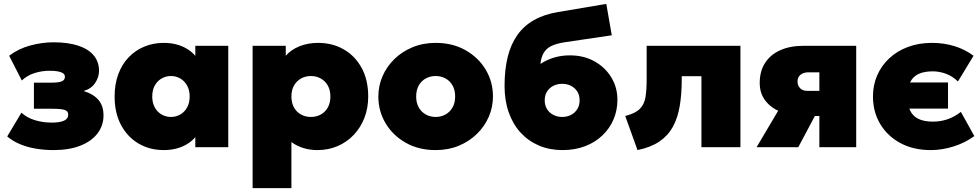

<svg xmlns="http://www.w3.org/2000/svg" viewBox="-20 -755 5030 985"><path d="M254 15Q209.5 15 166.2 8Q123 1 84.8 -14.5Q46.5 -30 17 -55L90 -177Q117 -151.5 158.2 -138.8Q199.5 -126 245 -126Q286.5 -126 308.2 -135.8Q330 -145.5 330 -167Q330 -186 310.5 -191.5Q291 -197 249 -197H154V-331H243Q283 -331 298 -338.2Q313 -345.5 313 -361Q313 -372 303.8 -378.8Q294.5 -385.5 277 -388.8Q259.5 -392 235 -392Q194 -392 156.2 -379.8Q118.5 -367.5 92 -342L27 -469Q76 -506 136.5 -522Q197 -538 254 -538Q329 -538 381.2 -520.8Q433.5 -503.5 460.8 -470.8Q488 -438 488 -392Q488 -359 468 -329.2Q448 -299.5 409 -288Q459.5 -272.5 485.2 -242.2Q511 -212 511 -163Q511 -111 480.5 -70.8Q450 -30.5 392.5 -7.8Q335 15 254 15Z M820 15Q748.5 15 691.5 -18.2Q634.5 -51.5 601.2 -113.2Q568 -175 568 -260Q568 -324 587 -374.8Q606 -425.5 640.2 -461.2Q674.5 -497 720.5 -516Q766.5 -535 820 -535Q889 -535 939.8 -504.2Q990.5 -473.5 1009 -421L982 -378V-520H1151V0H982V-142L1009 -99Q990.5 -46.5 939.8 -15.8Q889 15 820 15ZM857 -155Q883.5 -155 905.2 -167.8Q927 -180.5 940 -204Q953 -227.5 953 -260Q953 -292.5 940 -316Q927 -339.5 905.2 -352.2Q883.5 -365 857 -365Q830.5 -365 808.8 -352.2Q787 -339.5 774 -316Q761 -292.5 761 -260Q761 -227.5 774 -204Q787 -180.5 808.8 -167.8Q830.5 -155 857 -155Z M1276 210V-520H1446V-469Q1473 -500 1516.2 -517.5Q1559.5 -535 1612 -535Q1685 -535 1743.2 -501.8Q1801.5 -468.5 1835.2 -406.8Q1869 -345 1869 -260Q1869 -201 1849.8 -151Q1830.5 -101 1795.5 -63.8Q1760.5 -26.5 1712.8 -5.8Q1665 15 1608 15Q1571.5 15 1538 5Q1504.5 -5 1475 -26V210ZM1575 -155Q1603.5 -155 1626.2 -167.8Q1649 -180.5 1662 -204Q1675 -227.5 1675 -260Q1675 -292.5 1661.8 -316Q1648.5 -339.5 1625.8 -352.2Q1603 -365 1575 -365Q1547 -365 1524.2 -352.2Q1501.5 -339.5 1488.2 -316Q1475 -292.5 1475 -260Q1475 -227.5 1488 -204Q1501 -180.5 1523.8 -167.8Q1546.5 -155 1575 -155Z M2215 15Q2128 15 2061.8 -22.5Q1995.5 -60 1958.2 -122.5Q1921 -185 1921 -260Q1921 -314 1942.2 -363.5Q1963.5 -413 2002.8 -451.5Q2042 -490 2096 -512.5Q2150 -535 2215 -535Q2302 -535 2368.2 -497.5Q2434.5 -460 2471.8 -397.5Q2509 -335 2509 -260Q2509 -206 2487.8 -156.5Q2466.5 -107 2427.2 -68.5Q2388 -30 2334.2 -7.5Q2280.5 15 2215 15ZM2215 -155Q2243 -155 2265.8 -167.8Q2288.5 -180.5 2301.8 -204Q2315 -227.5 2315 -260Q2315 -292.5 2302 -316Q2289 -339.5 2266.2 -352.2Q2243.5 -365 2215 -365Q2186.5 -365 2163.8 -352.2Q2141 -339.5 2128 -316Q2115 -292.5 2115 -260Q2115 -227.5 2128.2 -204Q2141.5 -180.5 2164.2 -167.8Q2187 -155 2215 -155Z M2865.5 15Q2799.5 15 2745 -8.2Q2690.5 -31.5 2651 -74.5Q2611.5 -117.5 2590 -178.2Q2568.5 -239 2568.5 -314Q2568.5 -397.5 2584.5 -462.5Q2600.5 -527.5 2633.8 -574.8Q2667 -622 2718.8 -651.5Q2770.5 -681 2841.5 -693L3090.5 -735L3118.5 -574L2875.5 -538Q2834 -531.5 2808.5 -519Q2783 -506.5 2769.8 -484.5Q2756.5 -462.5 2752.5 -427Q2784 -448 2822 -459.5Q2860 -471 2903.5 -471Q2974.5 -471 3029.5 -440.5Q3084.5 -410 3116 -358.2Q3147.5 -306.5 3147.5 -243Q3147.5 -189 3127.5 -142.2Q3107.5 -95.5 3070.2 -60Q3033 -24.5 2981.2 -4.8Q2929.5 15 2865.5 15ZM2864.5 -155Q2888.5 -155 2908.8 -165.2Q2929 -175.5 2941.2 -194.5Q2953.5 -213.5 2953.5 -240Q2953.5 -266.5 2941.5 -285.5Q2929.5 -304.5 2909.2 -314.8Q2889 -325 2864.5 -325Q2839.5 -325 2819 -314.8Q2798.5 -304.5 2786.5 -285.5Q2774.5 -266.5 2774.5 -240Q2774.5 -213.5 2786.8 -194.5Q2799 -175.5 2819.5 -165.2Q2840 -155 2864.5 -155Z M3250.5 15 3187.5 -160Q3239 -173 3262.2 -196.2Q3285.5 -219.5 3291.5 -256.8Q3297.5 -294 3297.5 -349V-520H3778.5V0H3578.5V-364H3477.5V-349Q3477.5 -272.5 3467.2 -211.2Q3457 -150 3431.8 -104.2Q3406.5 -58.5 3362.5 -28.8Q3318.5 1 3250.5 15Z M3861.5 0 4028.5 -282 4085.5 -163Q4029 -163 3981.8 -182.5Q3934.5 -202 3906 -239.2Q3877.5 -276.5 3877.5 -330Q3877.5 -389 3904.5 -431.5Q3931.5 -474 3982 -497Q4032.5 -520 4102.5 -520H4372.5V0H4183.5V-384H4127.5Q4102 -384 4086.8 -371.5Q4071.5 -359 4071.5 -337Q4071.5 -316 4084.8 -302.5Q4098 -289 4119.5 -289H4199.5V-160H4160.5L4075.5 0Z M4755.5 15Q4666 15 4599.2 -21Q4532.5 -57 4495.5 -119.2Q4458.5 -181.5 4458.5 -260Q4458.5 -318.5 4480.2 -368.5Q4502 -418.5 4542.2 -456Q4582.5 -493.5 4638 -514.2Q4693.5 -535 4761.5 -535Q4823 -535 4877 -518.2Q4931 -501.5 4974.5 -469L4894.5 -337Q4865.5 -365 4832 -377Q4798.5 -389 4765.5 -389Q4719.5 -389 4690.8 -374.8Q4662 -360.5 4648.8 -332Q4635.5 -303.5 4635.5 -260Q4635.5 -217 4649 -188.2Q4662.5 -159.5 4691.5 -145.2Q4720.5 -131 4766.5 -131Q4805 -131 4840.5 -143Q4876 -155 4909.5 -181L4978.5 -57Q4933.5 -23.5 4873.8 -4.2Q4814 15 4755.5 15ZM4573.5 -198V-332H4843.5V-198Z"/></svg>

Font: Geologica Cursive Black
Style: Regular
Weight: 900
Designer: Sindre Bremnes, Frode Helland
Foundry: Monokrom Skriftforlag AS
Version: Version 1.010;gftools[0.9.28]